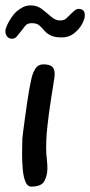

<svg xmlns="http://www.w3.org/2000/svg" viewBox="-25 -708 335 713"><path d="M91 -15Q77 -15 69.5 -33Q62 -51 59.5 -79Q57 -107 57 -137Q57 -151 57.5 -165.5Q58 -180 58 -193Q58 -197 61 -219.5Q64 -242 68 -272Q72 -302 76.5 -331.5Q81 -361 84 -378Q87 -391 91 -412.5Q95 -434 105.5 -451.5Q116 -469 136 -469Q159 -469 168.5 -460.5Q178 -452 178 -434Q178 -429 177.5 -424Q177 -419 176 -413Q171 -381 163.5 -333.5Q156 -286 150.5 -234.5Q145 -183 147 -137Q148 -126 149.5 -111.5Q151 -97 151 -83Q151 -57 140 -36Q129 -15 91 -15ZM22 -564Q7 -564 1 -573Q-5 -582 -5 -592Q-5 -601 1.5 -615Q8 -629 17.5 -643Q27 -657 36 -665Q49 -676 61.5 -682Q74 -688 89 -688Q113 -688 131 -674Q149 -660 165 -646Q181 -632 198 -632Q213 -632 221 -639.5Q229 -647 239 -657Q245 -663 252 -669Q259 -675 268 -675Q277 -675 283.5 -669.5Q290 -664 290 -652Q290 -637 279 -617.5Q268 -598 249 -583.5Q230 -569 205 -569Q177 -569 162 -577Q147 -585 138.5 -595.5Q130 -606 120.5 -614Q111 -622 93 -622Q77 -622 69 -612.5Q61 -603 50 -588Q46 -584 42.5 -579Q39 -574 34 -569Q26 -564 22 -564Z"/></svg>

Font: Fuzzy Bubbles
Style: Regular
Weight: 400
Designer: Robert E. Leuschke
Foundry: Robert E. Leuschke
Version: Version 1.010; ttfautohint (v1.8.3)